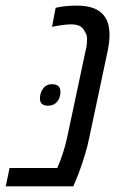

<svg xmlns="http://www.w3.org/2000/svg" viewBox="-52 -660 430 680"><path d="M-31.7 0 -18.1 -64.9H150.9Q162.6 -91.8 171.6 -120.1Q180.7 -148.4 186.5 -176.3L251.5 -482.4Q254.4 -493.7 255.4 -503.7Q256.3 -513.7 256.3 -521Q256.3 -529.3 254.4 -535.9Q252.4 -542.5 248.5 -547.4Q244.1 -559.6 232.2 -566.7Q220.2 -573.7 200.2 -573.7Q186.5 -573.7 169.9 -571.5Q153.3 -569.3 132.3 -564.9L145 -632.3Q162.6 -636.7 182.1 -638.4Q201.7 -640.1 220.2 -640.1Q254.4 -640.1 277.8 -631.6Q301.3 -623 314.9 -606.4Q326.2 -592.8 331.1 -575Q335.9 -557.1 335.9 -536.1Q335.9 -523.4 334.2 -509.5Q332.5 -495.6 329.6 -481L263.2 -168Q258.3 -143.6 250 -116Q241.7 -88.4 232.9 -63.5Q224.1 -38.6 217.3 -23.4L207.5 0ZM118.2 -285.6Q103.5 -285.6 96.4 -292.2Q89.4 -298.8 89.4 -310.5Q89.4 -331.1 100.6 -346.4Q111.8 -361.8 132.3 -361.8Q147.5 -361.8 154.8 -354.7Q162.1 -347.7 162.1 -335Q162.1 -314 150.4 -299.8Q138.7 -285.6 118.2 -285.6Z"/></svg>

Font: Open Sans SemiCondensed
Style: Italic
Weight: 400
Width: 4
Italic angle: -12°
Designer: Monotype Design Team
Foundry: Monotype Imaging Inc.
Version: Version 3.000